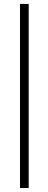

<svg xmlns="http://www.w3.org/2000/svg" viewBox="-20 -718 245 970"><path d="M125 231.9H81.1V-698.2H125Z"/></svg>

Font: Linux Libertine O
Style: Regular
Weight: 400
Designer: Philipp H. Poll
Foundry: Philipp H. Poll
Version: Version 5.3.0